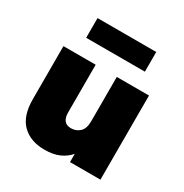

<svg xmlns="http://www.w3.org/2000/svg" viewBox="-159 -794 888 929"><g transform="rotate(30 285.0 -330.0)"><path d="M216 10Q138 10 92 -35Q46 -80 46 -174V-470H226V-203Q226 -175 238 -159.5Q250 -144 275 -144Q304 -144 324 -162.5Q344 -181 344 -223V-470H524V0H354V-46Q332 -20 298.5 -5Q265 10 216 10ZM121 -560V-670H449V-560Z"/></g></svg>

Font: Gantari Black
Style: Regular
Weight: 900
Version: Version 1.000